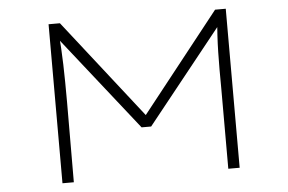

<svg xmlns="http://www.w3.org/2000/svg" viewBox="-50 -771 1264 842"><g transform="rotate(-5 582.0 -350.0)"><path d="M192 0V-700H242L593 -252L570 -251L925 -700H972V0H922V-354Q921 -441 922.5 -513Q924 -585 931 -659L943 -642L601 -214H559L220 -643L233 -658Q239 -589 241 -518Q243 -447 243 -354L242 0Z"/></g></svg>

Font: Lexend Zetta ExtraLight
Style: Regular
Weight: 250
Version: Version 1.007